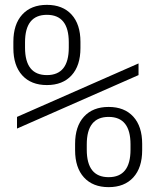

<svg xmlns="http://www.w3.org/2000/svg" viewBox="-20 -760 640 790"><path d="M173 -410Q108 -410 71.5 -450Q35 -490 35 -562V-588Q35 -660 71.5 -700Q108 -740 173 -740Q238 -740 274.5 -700Q311 -660 311 -588V-562Q311 -490 274.5 -450Q238 -410 173 -410ZM173 -451Q263 -451 263 -564V-586Q263 -699 173 -699Q83 -699 83 -586V-564Q83 -451 173 -451ZM427 10Q362 10 325.5 -30Q289 -70 289 -142V-168Q289 -240 325.5 -280Q362 -320 427 -320Q492 -320 528.5 -280Q565 -240 565 -168V-142Q565 -70 528.5 -30Q492 10 427 10ZM427 -31Q517 -31 517 -144V-166Q517 -279 427 -279Q337 -279 337 -166V-144Q337 -31 427 -31ZM50 -231V-279L550 -499V-451Z"/></svg>

Font: M PLUS Code Latin 60 Light
Style: Regular
Weight: 300
Width: 7
Monospace: yes
Designer: Coji Morishita
Foundry: UNDERFOREST DESIGN
Version: Version 1.005; ttfautohint (v1.8.3)